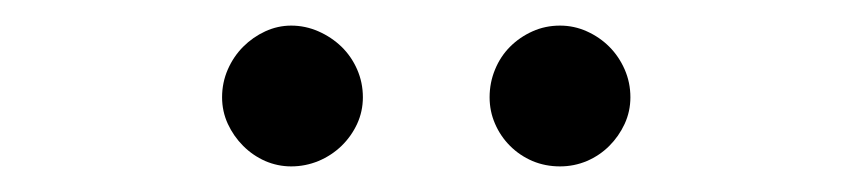

<svg xmlns="http://www.w3.org/2000/svg" viewBox="-20 -909 664 150"><path d="M263.5 -833Q263.5 -822 259 -812.2Q254.5 -802.5 246.8 -795Q239 -787.5 228.8 -783.2Q218.5 -779 207.5 -779Q197 -779 187.2 -783.2Q177.5 -787.5 170 -795Q162.5 -802.5 158 -812.2Q153.5 -822 153.5 -833Q153.5 -844.5 158 -854.8Q162.5 -865 170 -872.5Q177.5 -880 187.2 -884.5Q197 -889 207.5 -889Q218.5 -889 228.8 -884.5Q239 -880 246.8 -872.5Q254.5 -865 259 -854.8Q263.5 -844.5 263.5 -833ZM472.5 -833Q472.5 -822 468 -812.2Q463.5 -802.5 456 -795Q448.5 -787.5 438.5 -783.2Q428.5 -779 417.5 -779Q406 -779 396 -783.2Q386 -787.5 378.5 -795Q371 -802.5 366.8 -812.2Q362.5 -822 362.5 -833Q362.5 -844.5 366.8 -854.8Q371 -865 378.5 -872.5Q386 -880 396 -884.5Q406 -889 417.5 -889Q428.5 -889 438.5 -884.5Q448.5 -880 456 -872.5Q463.5 -865 468 -854.8Q472.5 -844.5 472.5 -833Z"/></svg>

Font: Lato
Style: Regular
Weight: 400
Designer: Lukasz Dziedzic with Adam Twardoch and Botio Nikoltchev
Foundry: tyPoland Lukasz Dziedzic
Version: Version 2.015; 2015-08-06; http://www.latofonts.com/